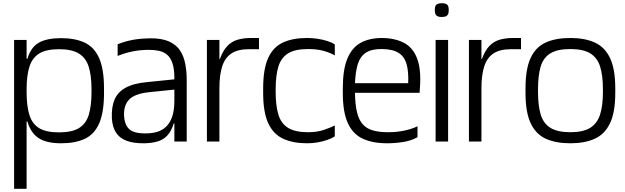

<svg xmlns="http://www.w3.org/2000/svg" viewBox="-20 -883 3897 1198"><path d="M68 295V-634H146V-516H151Q172 -588 222 -616.5Q272 -645 361 -645Q450 -645 509.5 -616.5Q569 -588 599 -519.5Q629 -451 629 -332V-302Q629 -182 599 -113.5Q569 -45 509.5 -17Q450 11 361 11Q271 11 221.5 -21Q172 -53 151 -125H146V295ZM348 -57Q429 -57 473 -84Q517 -111 534 -167Q551 -223 551 -309V-325Q551 -411 533.5 -466.5Q516 -522 472 -549Q428 -576 348 -576Q268 -576 224.5 -549Q181 -522 163.5 -466.5Q146 -411 146 -325V-309Q146 -223 163 -167Q180 -111 223.5 -84Q267 -57 348 -57Z M1068 0V-307Q1068 -313 1068 -326Q1068 -339 1068 -354Q1068 -369 1068 -380.5Q1068 -392 1068 -394Q1068 -453 1056 -488.5Q1044 -524 1022 -542Q1000 -560 971.5 -566Q943 -572 909 -572Q857 -572 809 -562.5Q761 -553 714 -534V-607Q766 -627 812.5 -635Q859 -643 914 -644Q987 -645 1033 -625Q1079 -605 1103 -568.5Q1127 -532 1136 -484.5Q1145 -437 1145 -385V0ZM882 11Q814 12 770 -4.5Q726 -21 703.5 -56Q681 -91 678 -146Q675 -214 694.5 -261Q714 -308 763.5 -335.5Q813 -363 900 -371L1088 -390V-326L913 -308Q823 -299 787 -263Q751 -227 754 -160Q757 -115 774.5 -90.5Q792 -66 824 -57.5Q856 -49 901 -51Q936 -52 966 -62Q996 -72 1019 -95Q1042 -118 1055 -157Q1068 -196 1068 -254L1086 -113H1064Q1049 -64 1024 -37.5Q999 -11 963.5 -0.5Q928 10 882 11Z M1271 0V-634H1349V-515H1352Q1371 -567 1398 -595.5Q1425 -624 1462 -635Q1499 -646 1547 -646H1596V-576H1533Q1464 -576 1424 -549.5Q1384 -523 1366.5 -469Q1349 -415 1349 -332V0Z M2069 -537Q2041 -554 1999.5 -565.5Q1958 -577 1902 -577Q1821 -577 1777.5 -550Q1734 -523 1717 -467.5Q1700 -412 1700 -325V-309Q1700 -224 1717 -168Q1734 -112 1778 -85Q1822 -58 1902 -58Q1957 -58 1999 -72Q2041 -86 2069 -100V-32Q2049 -19 2021 -9.5Q1993 0 1961.5 5.5Q1930 11 1896 11Q1808 11 1746.5 -17.5Q1685 -46 1653.5 -114.5Q1622 -183 1622 -303V-332Q1622 -452 1653 -520.5Q1684 -589 1745 -617.5Q1806 -646 1896 -646Q1930 -646 1962 -641Q1994 -636 2021.5 -627.5Q2049 -619 2069 -606Z M2395 11Q2305 11 2243.5 -17.5Q2182 -46 2150.5 -114.5Q2119 -183 2119 -303V-332Q2119 -449 2147.5 -517.5Q2176 -586 2230.5 -616Q2285 -646 2364 -646Q2445 -645 2501 -615.5Q2557 -586 2583 -517Q2609 -448 2600 -332L2598 -304H2195Q2196 -231 2207.5 -183Q2219 -135 2243.5 -107.5Q2268 -80 2307.5 -69Q2347 -58 2402 -58Q2453 -58 2500 -67.5Q2547 -77 2585 -95V-27Q2546 -5 2496 3Q2446 11 2395 11ZM2195 -364H2527Q2530 -436 2517 -482.5Q2504 -529 2468 -552.5Q2432 -576 2364 -577Q2298 -578 2262.5 -554Q2227 -530 2212.5 -483Q2198 -436 2195 -364Z M2698 0V-634H2776V0ZM2737 -777Q2724 -777 2714 -780Q2704 -783 2698.5 -792Q2693 -801 2693 -820Q2693 -849 2705.5 -856Q2718 -863 2737 -863Q2755 -863 2767.5 -856Q2780 -849 2780 -820Q2780 -801 2774.5 -792Q2769 -783 2759 -780Q2749 -777 2737 -777Z M2906 0V-634H2984V-515H2987Q3006 -567 3033 -595.5Q3060 -624 3097 -635Q3134 -646 3182 -646H3231V-576H3168Q3099 -576 3059 -549.5Q3019 -523 3001.5 -469Q2984 -415 2984 -332V0Z M3539 11Q3449 11 3386.5 -17Q3324 -45 3291.5 -113.5Q3259 -182 3259 -302V-332Q3259 -452 3290.5 -520.5Q3322 -589 3384.5 -617.5Q3447 -646 3539 -646Q3628 -646 3690.5 -618Q3753 -590 3786 -521.5Q3819 -453 3819 -332V-302Q3819 -182 3786 -113.5Q3753 -45 3690.5 -17Q3628 11 3539 11ZM3539 -58Q3618 -58 3662 -85Q3706 -112 3724 -167.5Q3742 -223 3742 -309V-325Q3742 -412 3724.5 -467.5Q3707 -523 3663 -550Q3619 -577 3539 -577Q3458 -577 3414 -550Q3370 -523 3353.5 -467.5Q3337 -412 3337 -325V-309Q3337 -223 3354 -167.5Q3371 -112 3415 -85Q3459 -58 3539 -58Z"/></svg>

Font: Matangi Medium
Style: Regular
Weight: 500
Designer: Prashant Pant
Foundry: The Graphic Ant
Version: Version 3.002